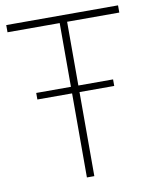

<svg xmlns="http://www.w3.org/2000/svg" viewBox="-83 -803 690 866"><g transform="rotate(-10 261.5 -370.0)"><path d="M517.5 -707H278.5V-415H437.5V-385H278.5V0H244.5V-385H85.5V-415H244.5V-707H5.5V-740H517.5Z"/></g></svg>

Font: Encode Sans Semi Condensed Thin
Style: Regular
Weight: 250
Width: 4
Designer: Multiple Designers
Foundry: Impallari Type
Version: Version 2.000